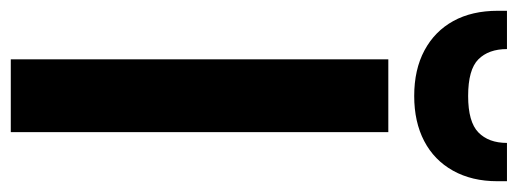

<svg xmlns="http://www.w3.org/2000/svg" viewBox="-340 -638 960 356"><g transform="rotate(90 140.0 -460.0)"><path d="M72 0V-700H207V0ZM140 -748Q91 -748 55.5 -767Q20 -786 1 -820.5Q-18 -855 -18 -903V-920H53Q53 -886 72 -867Q91 -848 140 -848Q188 -848 207.5 -867Q227 -886 227 -920H298V-902Q298 -855 278.5 -820Q259 -785 223.5 -766.5Q188 -748 140 -748Z"/></g></svg>

Font: DM Sans 11pt
Style: Bold
Weight: 700
Version: Version 4.004;gftools[0.9.30]